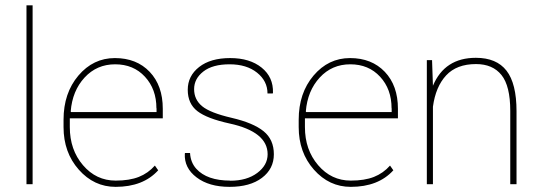

<svg xmlns="http://www.w3.org/2000/svg" viewBox="-20 -706 2073 736"><path d="M105 -685.5V0H81.5V-685.5Z M580.1 -291H579.6Q579.6 -364.3 535.6 -411.9Q491.7 -459.5 421.4 -459.5Q351.1 -459.5 304.2 -408.7Q257.3 -357.9 251 -278.8L252.4 -276.4H580.1ZM423.3 10.3Q340.3 10.3 282 -55.7Q223.6 -121.6 223.6 -218.8V-247.1Q223.6 -349.1 280.5 -416.3Q337.4 -483.4 420.4 -483.4Q503.4 -483.4 553.7 -430.7Q604 -377.9 604 -289.1V-252.4H247.6V-218.8Q247.6 -131.8 298.1 -72.8Q348.6 -13.7 423.3 -13.7Q476.1 -13.7 512 -27.8Q547.9 -42 573.7 -71.3L586.4 -53.2Q528.8 10.3 423.3 10.3Z M1005.9 -114.7Q1005.9 -200.7 860.8 -232.4Q773.4 -251.5 736.6 -280Q699.7 -308.6 699.7 -361.8Q699.7 -415 743.4 -449.2Q787.1 -483.4 862.3 -483.4Q937.5 -483.4 982.9 -446.8Q1028.3 -410.2 1026.4 -350.1L1025.4 -347.7H1005.4Q1005.4 -395.5 965.3 -427.5Q925.3 -459.5 860.1 -459.5Q794.9 -459.5 759.5 -431.9Q724.1 -404.3 724.1 -364.3Q724.1 -324.2 754.9 -298.8Q785.6 -273.4 868.4 -254.2Q951.2 -234.9 990.5 -202.9Q1029.8 -170.9 1029.8 -114.7Q1029.8 -58.6 984.1 -24.2Q938.5 10.3 859.9 10.3Q781.2 10.3 733.4 -26.1Q685.5 -62.5 688.5 -117.2L689.5 -119.6H708.5Q710.4 -83.5 732.4 -59.1Q773.4 -13.7 862.8 -13.7L862.3 -13.2Q926.3 -13.2 966.1 -43Q1005.9 -72.8 1005.9 -114.7Z M1481.4 -291H1481Q1481 -364.3 1437 -411.9Q1393.1 -459.5 1322.8 -459.5Q1252.4 -459.5 1205.6 -408.7Q1158.7 -357.9 1152.3 -278.8L1153.8 -276.4H1481.4ZM1324.7 10.3Q1241.7 10.3 1183.3 -55.7Q1125 -121.6 1125 -218.8V-247.1Q1125 -349.1 1181.9 -416.3Q1238.8 -483.4 1321.8 -483.4Q1404.8 -483.4 1455.1 -430.7Q1505.4 -377.9 1505.4 -289.1V-252.4H1148.9V-218.8Q1148.9 -131.8 1199.5 -72.8Q1250 -13.7 1324.7 -13.7Q1377.4 -13.7 1413.3 -27.8Q1449.2 -42 1475.1 -71.3L1487.8 -53.2Q1430.2 10.3 1324.7 10.3Z M1616.2 -475.6H1636.2L1639.6 -377.4Q1684.6 -484.4 1804.2 -484.4Q1883.3 -484.4 1921.6 -435.1Q1960 -385.7 1960 -279.8V0H1936V-280.8Q1936 -376.5 1902.3 -418.5Q1868.7 -460.4 1804.7 -460.4Q1730.5 -460.4 1690.2 -417Q1649.9 -373.5 1639.6 -296.9V0H1616.2Z"/></svg>

Font: Yantramanav Thin
Style: Regular
Weight: 250
Version: Version 1.001;PS 1.0;hotconv 1.0.72;makeotf.lib2.5.5900; ttf